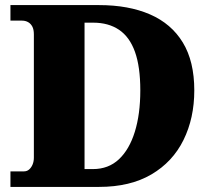

<svg xmlns="http://www.w3.org/2000/svg" viewBox="-20 -734 836 754"><path d="M21 0V-61H74Q86 -61 94.5 -68.5Q103 -76 108 -88Q113 -100 113 -115V-599Q113 -618 107 -629.5Q101 -641 90.5 -647Q80 -653 66 -653H21V-714H369Q485 -714 569 -677.5Q653 -641 698 -567Q743 -493 743 -379Q743 -270 700.5 -184Q658 -98 574.5 -49Q491 0 369 0ZM345 -70Q406 -70 447 -108.5Q488 -147 509.5 -216.5Q531 -286 531 -379Q531 -472 510 -530.5Q489 -589 447.5 -617Q406 -645 346 -645H312V-70Z"/></svg>

Font: Noto Serif Hebrew Black
Style: Regular
Weight: 900
Version: Version 2.003